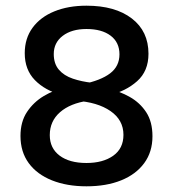

<svg xmlns="http://www.w3.org/2000/svg" viewBox="-20 -641 607 675"><path d="M208 -332 270 -345Q334 -358 367 -383Q400 -408 400 -450Q400 -492 369 -515.5Q338 -539 284 -539Q232 -539 200.5 -515Q169 -491 169 -451Q169 -417 187 -396Q205 -375 236 -364.5Q267 -354 304 -350L362 -329Q401 -320 436.5 -300Q472 -280 494 -246.5Q516 -213 516 -162Q516 -107 487 -67.5Q458 -28 406 -7Q354 14 284 14Q215 14 162.5 -7Q110 -28 81 -67.5Q52 -107 52 -163Q52 -213 75 -247.5Q98 -282 134 -303.5Q170 -325 208 -332ZM365 -307 291 -287Q227 -278 191 -246.5Q155 -215 155 -166Q155 -120 189.5 -94Q224 -68 284 -68Q342 -68 378 -93.5Q414 -119 414 -167Q414 -219 368.5 -250.5Q323 -282 246 -287L197 -307Q138 -323 102.5 -359.5Q67 -396 67 -454Q67 -506 94.5 -543.5Q122 -581 171 -601Q220 -621 284 -621Q385 -621 443.5 -576Q502 -531 502 -452Q502 -391 462 -355.5Q422 -320 365 -307Z"/></svg>

Font: Baloo Bhaijaan 2 Medium
Style: Regular
Weight: 500
Designer: Sanskriti Dholi, Noopur Datye and Ek Type
Foundry: Ek Type
Version: Version 1.701